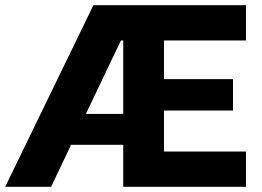

<svg xmlns="http://www.w3.org/2000/svg" viewBox="-20 -720 1009 740"><path d="M612 -564V-415H878V-294H612V-136H928V0H455V-162H254L177 0H0L340 -700H928V-564ZM455 -281V-564H446L311 -281Z"/></svg>

Font: Be Vietnam ExtraBold
Style: Regular
Weight: 800
Designer: Gabriel Lam
Foundry: TypeRant
Version: Version 4.000